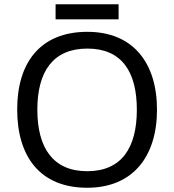

<svg xmlns="http://www.w3.org/2000/svg" viewBox="-20 -875 821 905"><path d="M539 -855H242V-784H539ZM720 -358C720 -580 606 -725 392 -725C168 -725 61 -578 61 -359C61 -138 168 10 391 10C606 10 720 -137 720 -358ZM156 -358C156 -538 230 -646 392 -646C553 -646 625 -538 625 -358C625 -178 553 -68 391 -68C230 -68 156 -178 156 -358Z"/></svg>

Font: Noto Sans Gurmukhi UI
Style: Regular
Weight: 400
Designer: Jelle Bosma - Monotype Design Team
Foundry: Monotype Imaging Inc.
Version: Version 2.004